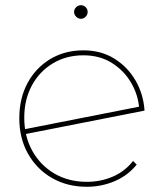

<svg xmlns="http://www.w3.org/2000/svg" viewBox="-20 -713 628 736"><path d="M313 3Q238 3 179.5 -30.5Q121 -64 87.5 -123.5Q54 -183 54 -259Q54 -336 85.5 -394.5Q117 -453 172.5 -486.5Q228 -520 300 -520Q367 -520 418 -488.5Q469 -457 499.5 -404.5Q530 -352 534 -289L72 -198L66 -216L523 -306L514 -292Q511 -346 484 -393.5Q457 -441 410 -471Q363 -501 300 -501Q234 -501 182.5 -470Q131 -439 102 -385Q73 -331 73 -262Q73 -190 104 -134.5Q135 -79 189 -47.5Q243 -16 313 -16Q366 -16 412.5 -36Q459 -56 490 -96L504 -82Q470 -40 419.5 -18.5Q369 3 313 3ZM290 -641Q280 -641 272 -649Q264 -657 264 -667Q264 -678 272 -685.5Q280 -693 290 -693Q301 -693 308.5 -685.5Q316 -678 316 -667Q316 -657 308.5 -649Q301 -641 290 -641Z"/></svg>

Font: Montserrat Alternates Thin
Style: Regular
Weight: 100
Designer: Julieta Ulanovsky
Foundry: Julieta Ulanovsky
Version: Version 9.000